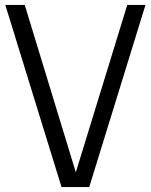

<svg xmlns="http://www.w3.org/2000/svg" viewBox="-20 -760 612 780"><path d="M230 0 1.5 -740H80.5L288 -60L497 -740H571L342.5 0Z"/></svg>

Font: Encode Sans Cnd
Style: Regular
Weight: 400
Width: 3
Designer: Multiple Designers
Foundry: Impallari Type
Version: Version 3.002; ttfautohint (v1.8.3) -l 8 -r 50 -G 200 -x 14 